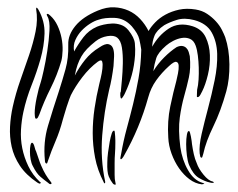

<svg xmlns="http://www.w3.org/2000/svg" viewBox="-20 -499 652 526"><path d="M279 -253Q265 -193 260 -128Q255 -63 268 -2Q269 0 267.5 2.5Q266 5 264 0Q247 -33 240.5 -67Q234 -101 234 -134.5Q234 -168 239 -202Q244 -236 252 -269Q253 -273 256 -285.5Q259 -298 260.5 -310.5Q262 -323 260 -330Q258 -337 248 -330Q225 -313 205.5 -287.5Q186 -262 174 -238Q173 -236 169.5 -226.5Q166 -217 162.5 -206Q159 -195 156 -184.5Q153 -174 152 -171Q144 -140 132 -112Q120 -84 112 -60Q109 -50 108 -51Q103 -51 103 -60Q98 -109 111.5 -154.5Q125 -200 141 -248Q151 -279 159.5 -309.5Q168 -340 167 -377Q166 -403 186.5 -428Q207 -453 248 -470Q272 -480 293 -479Q314 -478 332 -470Q350 -462 364 -447Q378 -432 387 -414Q393 -425 405 -437.5Q417 -450 433.5 -459Q450 -468 470.5 -472.5Q491 -477 516 -473Q534 -470 547.5 -461Q561 -452 571.5 -440.5Q582 -429 588 -417Q594 -405 597 -397Q608 -364 608.5 -323Q609 -282 600 -249Q585 -195 564.5 -153Q544 -111 537 -78Q534 -67 533 -67Q529 -67 528.5 -71Q528 -75 527 -79Q525 -100 532.5 -132.5Q540 -165 550 -202.5Q560 -240 568 -279Q576 -318 575 -351.5Q574 -385 560 -410Q546 -435 512 -444Q485 -451 464.5 -444.5Q444 -438 430 -430Q409 -416 403 -400.5Q397 -385 397 -371Q414 -402 442 -420.5Q470 -439 508 -427Q533 -419 543.5 -397Q554 -375 555 -348Q556 -321 549.5 -294Q543 -267 534 -249Q533 -247 529 -239.5Q525 -232 520 -233Q519 -233 519.5 -241Q520 -249 520 -253Q523 -265 524 -281Q525 -297 524.5 -314Q524 -331 522 -347Q520 -363 516 -374Q511 -388 500.5 -392.5Q490 -397 478 -395Q466 -393 454.5 -387Q443 -381 435 -374Q413 -355 408 -339.5Q403 -324 400 -304Q412 -324 429.5 -341.5Q447 -359 464 -370Q473 -374 479.5 -373Q486 -372 490.5 -367.5Q495 -363 497 -356.5Q499 -350 500 -345Q503 -312 497.5 -287Q492 -262 484.5 -235.5Q477 -209 472.5 -176.5Q468 -144 474 -96Q479 -61 495 -33Q511 -5 535 2Q542 4 538.5 5Q535 6 533 6Q515 4 499 -8Q483 -20 470.5 -38Q458 -56 450 -78Q442 -100 441 -122Q438 -167 446.5 -207.5Q455 -248 463 -277Q465 -285 467.5 -297.5Q470 -310 469.5 -319Q469 -328 463 -329.5Q457 -331 443 -318Q423 -300 408 -279Q393 -258 386 -232Q363 -149 320 -73Q318 -69 315 -65.5Q312 -62 311 -63Q309 -63 310 -68Q311 -73 312 -78Q318 -113 327 -146Q336 -179 344.5 -213.5Q353 -248 359.5 -284.5Q366 -321 367 -363Q365 -377 361.5 -392Q358 -407 341 -427Q321 -449 294 -450Q267 -451 250 -445Q239 -442 226.5 -434Q214 -426 203.5 -415Q193 -404 186.5 -389.5Q180 -375 183 -358Q194 -378 208.5 -397Q223 -416 246 -426Q253 -429 264 -431.5Q275 -434 287 -434.5Q299 -435 311 -431Q323 -427 332 -416Q348 -396 349.5 -380Q351 -364 350 -348Q348 -319 341 -293.5Q334 -268 323 -245Q322 -242 318 -235.5Q314 -229 312 -229Q310 -230 309.5 -237.5Q309 -245 311 -248Q312 -259 314 -280.5Q316 -302 316.5 -325.5Q317 -349 314 -368.5Q311 -388 301 -396Q292 -403 274 -400Q256 -397 242 -386Q228 -375 218.5 -365Q209 -355 203 -344.5Q197 -334 192.5 -321.5Q188 -309 185 -292Q197 -315 213 -335Q229 -355 252 -369Q268 -380 277 -378Q286 -376 289.5 -367Q293 -358 292.5 -344Q292 -330 291 -318Q289 -302 286 -285Q283 -268 279 -253ZM565 2Q565 2 560 2Q558 2 555 1Q541 -2 525 -11.5Q509 -21 498 -47Q494 -57 492 -73Q490 -89 490 -104Q490 -119 492 -130Q494 -141 498 -140Q499 -140 500.5 -135.5Q502 -131 503 -125Q504 -119 505 -113Q506 -107 506 -104Q508 -90 511 -76.5Q514 -63 519 -52Q524 -37 537.5 -20.5Q551 -4 562 -2Q567 0 565 2ZM296 0Q298 7 296 7Q291 7 288 2Q283 -4 278 -15.5Q273 -27 274 -55Q274 -66 276 -81.5Q278 -97 280.5 -110.5Q283 -124 286 -133Q289 -142 293 -141Q294 -141 294.5 -136.5Q295 -132 295.5 -126Q296 -120 296 -114.5Q296 -109 296 -107Q296 -91 295 -78.5Q294 -66 294 -52Q294 -33 294 -20Q294 -7 296 0ZM148 -332Q137 -294 118.5 -257Q100 -220 88 -186Q87 -184 84.5 -178.5Q82 -173 78 -174Q76 -175 75.5 -180.5Q75 -186 75 -189Q75 -205 80.5 -231.5Q86 -258 92 -275Q94 -281 99.5 -305.5Q105 -330 109.5 -359Q114 -388 115.5 -415Q117 -442 110 -454Q106 -461 110 -461Q113 -461 118 -456Q130 -445 137.5 -429Q145 -413 148.5 -395.5Q152 -378 151.5 -361Q151 -344 148 -332ZM82 1Q51 -20 34.5 -45Q18 -70 12 -97Q6 -124 7.5 -152Q9 -180 15 -207Q23 -243 35.5 -278.5Q48 -314 59.5 -347.5Q71 -381 77.5 -413Q84 -445 79 -474Q79 -478 80 -478Q82 -478 85 -473Q103 -441 102 -407Q101 -373 91 -337.5Q81 -302 66.5 -265.5Q52 -229 44 -192Q39 -169 37.5 -143.5Q36 -118 41 -93Q46 -68 57.5 -44Q69 -20 89 -1Q93 1 91 3Q89 5 86.5 3.5Q84 2 82 1ZM120 5Q117 7 112 2Q101 -6 90.5 -15Q80 -24 70 -44Q66 -51 64 -62Q62 -73 62 -83.5Q62 -94 63.5 -101Q65 -108 68 -108Q72 -107 74.5 -97Q77 -87 79 -84Q83 -73 86 -63.5Q89 -54 93 -45Q99 -31 105 -21Q111 -11 119 -1Q120 0 121 2Q122 4 120 5Z"/></svg>

Font: Akronim
Style: Regular
Weight: 400
Designer: Grzegorz Klimczewski
Foundry: Fonty.PL
Version: Version 1.002